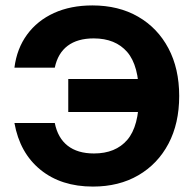

<svg xmlns="http://www.w3.org/2000/svg" viewBox="-20 -680 719 708"><path d="M540.7 -388.7H231.7V-266.9H540.7ZM640.8 -326Q640.8 -427 601 -502Q561.2 -577 489.3 -618.5Q417.4 -660 320.7 -660Q240.7 -660 179.2 -632.1Q117.7 -604.1 79.9 -552.5Q42.1 -500.9 33.2 -430.5H182Q193.2 -483.8 229.5 -511.1Q265.8 -538.4 325.5 -538.4Q405.5 -538.4 449 -488.3Q492.5 -438.1 492.5 -326.3Q492.5 -214.4 449.3 -164.2Q406.2 -114.1 326.5 -114.1Q266.1 -114.1 229.5 -142.7Q193 -171.3 182 -226.5H33.2Q52.9 -116.1 129.1 -54.1Q205.4 8 322.7 8Q418.6 8 490.2 -33.7Q561.7 -75.3 601.3 -150.2Q640.8 -225.1 640.8 -326Z"/></svg>

Font: Overused Grotesk Light
Style: Regular
Weight: 300
Designer: RandomMaerks
Version: Version 0.005